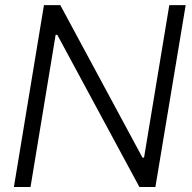

<svg xmlns="http://www.w3.org/2000/svg" viewBox="-20 -748 768 768"><path d="M722.7 -727.5 601.6 0H537.6L209 -608.9H202.6L102.1 0H35.6L155.8 -727.5H221.2L549.8 -117.7H556.2L657.2 -727.5Z"/></svg>

Font: Inter Tight Light
Style: Italic
Weight: 300
Italic angle: -9.39999°
Designer: Rasmus Andersson
Foundry: rsms
Version: Version 3.004